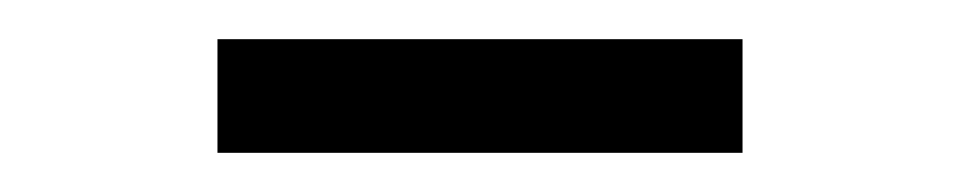

<svg xmlns="http://www.w3.org/2000/svg" viewBox="-20 -389 490 98"><path d="M91 -311V-369H359V-311Z"/></svg>

Font: Iosevka Aile Custom Light
Style: Regular
Weight: 300
Designer: Belleve Invis
Foundry: Belleve Invis
Version: Version 17.0.2; ttfautohint (v1.8.3)